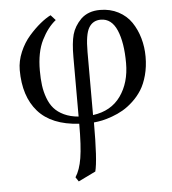

<svg xmlns="http://www.w3.org/2000/svg" viewBox="-50 -485 689 769"><g transform="rotate(-5 294.5 -100.5)"><path d="M465.8 -217.8Q465.8 -300.3 444.6 -350.1Q423.3 -399.9 379.9 -399.9Q348.1 -399.9 332 -373.3Q315.9 -346.7 315.9 -275.9V-22Q389.2 -31.7 427.5 -85.4Q465.8 -139.2 465.8 -217.8ZM305.2 204.1 235.8 237.8 224.1 220.2Q242.2 192.9 250 145.5Q257.8 98.1 257.8 7.8Q147 1.5 93 -59.8Q39.1 -121.1 39.1 -227.1Q39.1 -263.2 54.4 -299.3Q69.8 -335.4 93.3 -362.1Q116.7 -388.7 139.4 -407.2Q162.1 -425.8 181.2 -435.1L200.2 -414.1Q167 -387.7 143.1 -339.8Q119.1 -292 119.1 -217.8Q119.1 -184.6 122.6 -158.4Q126 -132.3 135.3 -107.2Q144.5 -82 159.7 -64.7Q174.8 -47.4 199.7 -35.6Q224.6 -23.9 257.8 -21V-259.8Q257.8 -317.9 266.8 -350.6Q275.9 -383.3 303.2 -411.1Q332.5 -439 379.9 -439Q420.9 -439 453.6 -421.9Q486.3 -404.8 505.9 -376Q525.4 -347.2 535.6 -311.5Q545.9 -275.9 545.9 -236.8Q545.9 -196.8 536.6 -162.4Q527.3 -127.9 512.2 -104Q497.1 -80.1 476.3 -60.8Q455.6 -41.5 434.8 -29.5Q414.1 -17.6 391.1 -9.3Q368.2 -1 350.6 2.7Q333 6.3 316.9 7.8Q316.9 160.2 305.2 204.1Z"/></g></svg>

Font: Common Serif
Style: Regular
Weight: 400
Designer: Philipp H. Poll, Khaled Hosny
Foundry: Stefan Peev, Context Ltd.
Version: Version 1.026